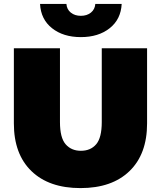

<svg xmlns="http://www.w3.org/2000/svg" viewBox="-20 -947 824 983"><path d="M392 16Q231 16 141 -71Q51 -158 51 -315V-700H287V-322Q287 -242 316 -208.5Q345 -175 394 -175Q444 -175 472.5 -208.5Q501 -242 501 -322V-700H733V-315Q733 -158 643 -71Q553 16 392 16ZM394 -757Q304 -757 246.5 -802.5Q189 -848 185 -927H320Q322 -899 342.5 -882.5Q363 -866 394 -866Q425 -866 445.5 -882.5Q466 -899 468 -927H603Q599 -848 541.5 -802.5Q484 -757 394 -757Z"/></svg>

Font: Montserrat Thin Black
Style: Regular
Weight: 900
Version: Version 9.000